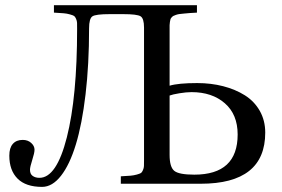

<svg xmlns="http://www.w3.org/2000/svg" viewBox="-20 -712 1091 744"><path d="M16.1 -108.9Q16.1 -139.2 29.8 -154.5Q43.5 -169.9 67.9 -169.9Q87.9 -169.9 100.8 -158.2Q113.8 -146.5 113.8 -131.8Q113.8 -119.6 105 -92.3Q96.2 -64.9 96.2 -54.2Q96.2 -37.6 106.7 -30.3Q117.2 -22.9 132.8 -22.9Q199.2 -22.9 239 -179.7Q278.8 -336.4 278.8 -599.1Q278.8 -615.7 278.6 -623.3Q278.3 -630.9 274.7 -639.2Q271 -647.5 267.1 -650.1Q263.2 -652.8 251 -656.2Q238.8 -659.7 226.6 -660.6Q214.4 -661.6 189 -663.1V-691.9H743.2V-663.1Q725.1 -662.1 714.8 -661.4Q704.6 -660.6 692.6 -659.4Q680.7 -658.2 674.8 -657.5Q668.9 -656.7 661.6 -654.3Q654.3 -651.9 651.4 -650.1Q648.4 -648.4 644.8 -644.3Q641.1 -640.1 640.4 -636.7Q639.6 -633.3 638.4 -626.7Q637.2 -620.1 637.2 -614.5Q637.2 -608.9 637.2 -599.1V-379.9Q670.9 -390.1 744.1 -390.1Q797.9 -390.1 845 -377.9Q892.1 -365.7 928.7 -342.8Q965.3 -319.8 986.6 -282.5Q1007.8 -245.1 1007.8 -198.2Q1007.8 0 757.8 0H448.2V-28.8Q473.6 -30.3 485.8 -31.2Q498 -32.2 510.3 -35.6Q522.5 -39.1 526.4 -41.7Q530.3 -44.4 533.9 -52.7Q537.6 -61 537.8 -68.6Q538.1 -76.2 538.1 -92.8V-605Q538.1 -640.6 524.7 -648.9Q511.2 -657.2 458 -657.2H404.8Q351.1 -657.2 338.1 -648.7Q325.2 -640.1 325.2 -602.1Q325.2 -461.9 311.5 -346.2Q297.9 -230.5 273.9 -152.1Q250 -73.7 216.3 -30.8Q182.6 12.2 143.1 12.2Q80.1 12.2 48.1 -19.8Q16.1 -51.8 16.1 -108.9ZM637.2 -111.8Q637.2 -64.9 655.3 -50Q673.3 -35.2 732.9 -35.2Q900.9 -35.2 900.9 -190.9Q900.9 -268.6 851.3 -311.8Q801.8 -355 722.2 -355Q702.1 -355 675.3 -350.6Q648.4 -346.2 637.2 -341.8Z"/></svg>

Font: Heuristica
Style: Regular
Weight: 400
Version: Version 1.0.2